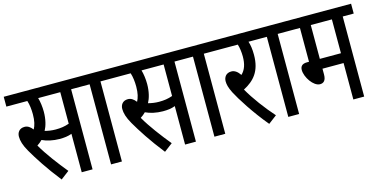

<svg xmlns="http://www.w3.org/2000/svg" viewBox="-66 -947 2534 1283"><g transform="rotate(-15 1201.5 -305.0)"><path d="M448 -554H524V-622H0V-554H145C154 -527 158 -493 158 -459C158 -413 150 -383 137 -359C121 -380 103 -392 82 -392C45 -392 29 -366 29 -338C29 -310 38 -277 64 -232C100 -170 152 -88 231 12L289 -32C235 -98 173 -179 133 -249C146 -257 158 -267 169 -278C200 -263 244 -253 288 -253C321 -253 347 -256 373 -266V0H448ZM279 -321C253 -321 228 -325 205 -331C221 -360 233 -404 233 -457C233 -490 228 -528 220 -554H373V-336C342 -325 315 -321 279 -321Z M651 -554H727V-622H512V-554H576V0H651Z M1163 -554H1239V-622H715V-554H860C869 -527 873 -493 873 -459C873 -413 865 -383 852 -359C836 -380 818 -392 797 -392C760 -392 744 -366 744 -338C744 -310 753 -277 779 -232C815 -170 867 -88 946 12L1004 -32C950 -98 888 -179 848 -249C861 -257 873 -267 884 -278C915 -263 959 -253 1003 -253C1036 -253 1062 -256 1088 -266V0H1163ZM994 -321C968 -321 943 -325 920 -331C936 -360 948 -404 948 -457C948 -490 943 -528 935 -554H1088V-336C1057 -325 1030 -321 994 -321Z M1366 -554H1442V-622H1227V-554H1291V0H1366Z M1725 -32C1667 -97 1603 -182 1563 -253C1637 -292 1688 -346 1688 -460C1688 -500 1683 -532 1675 -554H1750V-622H1430V-554H1601C1608 -534 1613 -500 1613 -469C1613 -416 1600 -378 1572 -352C1555 -377 1536 -392 1512 -392C1475 -392 1459 -365 1459 -338C1459 -317 1464 -294 1483 -256C1509 -205 1583 -88 1667 12Z M1877 -554H1953V-622H1738V-554H1802V0H1877Z M2327 -554H2403V-622H1941V-554H2031V-320H2017C1981 -320 1970 -302 1970 -279C1970 -229 2019 -156 2064 -156C2089 -156 2106 -171 2106 -212V-252H2252V0H2327ZM2252 -554V-320H2106V-554Z"/></g></svg>

Font: Noto Sans Devanagari UI ExtraCondensed
Style: Regular
Weight: 400
Width: 2
Designer: Jelle Bosma - Monotype Design Team
Foundry: Monotype Imaging Inc.
Version: Version 2.003